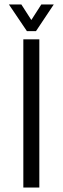

<svg xmlns="http://www.w3.org/2000/svg" viewBox="-20 -844 282 864"><path d="M85 0V-667H157V0ZM101 -704 20 -824H76L121 -754L166 -824H222L142 -704Z"/></svg>

Font: Maven Pro
Style: Regular
Weight: 400
Designer: Joe Prince
Foundry: Joe Prince
Version: Version 2.103